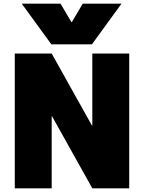

<svg xmlns="http://www.w3.org/2000/svg" viewBox="-20 -1020 780 1040"><path d="M98 -1000H308L367 -900H369L428 -1000H638L478 -780H258ZM60 0V-730H260L478 -340H480V-730H680V0H480L262 -390H260V0Z"/></svg>

Font: M PLUS 2 Black
Style: Regular
Weight: 900
Designer: Coji Morishita
Foundry: UNDERFOREST DESIGN
Version: Version 1.001